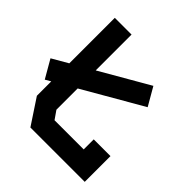

<svg xmlns="http://www.w3.org/2000/svg" viewBox="-186 -834 973 973"><g transform="rotate(45 300.0 -348.0)"><path d="M88 -695.5V-137L178.5 0H568V-184.5H448V-112.5H239L208 -157V-695.5ZM526 -493 470 -590 2.5 -320 58.5 -223Z"/></g></svg>

Font: Kode
Style: Regular
Weight: 400
Monospace: yes
Designer: Isa Ozler
Foundry: Kadena LLC
Version: Version 1.000;gftools[0.9.28]